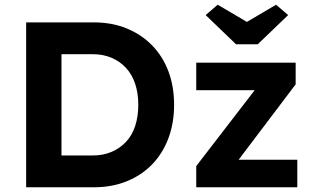

<svg xmlns="http://www.w3.org/2000/svg" viewBox="-20 -795 1332 815"><path d="M91 0V-700H378Q455 -700 517.5 -674.5Q580 -649 625.5 -602.5Q671 -556 695 -492Q719 -428 719 -350Q719 -273 695 -208.5Q671 -144 626 -97.5Q581 -51 518 -25.5Q455 0 378 0ZM241 -109 225 -135H373Q418 -135 454 -150.5Q490 -166 515.5 -193.5Q541 -221 554 -261Q567 -301 567 -350Q567 -399 554 -438.5Q541 -478 515.5 -506Q490 -534 454 -549.5Q418 -565 373 -565H222L241 -589ZM813 0V-90L1061 -412H813V-529H1235V-437L993 -117H1242V0ZM982 -607 853 -731 904 -775 1028 -702 1152 -775 1203 -731 1074 -607Z"/></svg>

Font: Mach SemiBold
Style: Regular
Weight: 600
Version: Version 1.002